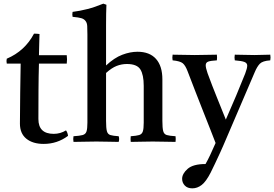

<svg xmlns="http://www.w3.org/2000/svg" viewBox="-20 -775 1500 1050"><path d="M219 12Q159 12 124 -16.5Q89 -45 89 -99Q89 -187 90.5 -269Q92 -351 93 -427H17Q14 -442 17 -454Q116 -496 166 -591Q174 -591 182 -590.5Q190 -590 196 -589Q195 -563 194.5 -534Q194 -505 193 -473H345Q348 -451 345 -427H193Q191 -357 190.5 -279.5Q190 -202 190 -124Q190 -43 274 -43Q310 -43 341 -62Q350 -50 352 -32Q293 12 219 12Z M695 1Q693 -15 695 -30Q726 -32 741 -36.5Q756 -41 761 -56Q766 -71 766 -104V-306Q766 -366 747.5 -395.5Q729 -425 674 -425Q645 -425 618 -414.5Q591 -404 560 -376V-114Q560 -75 564.5 -58Q569 -41 583.5 -36.5Q598 -32 629 -30Q634 -15 629 1Q604 1 574 0Q544 -1 507 -1Q470 -1 441 0Q412 1 382 1Q379 -15 382 -30Q416 -32 432 -36.5Q448 -41 453 -56Q458 -71 458 -104V-586Q458 -615 457 -632.5Q456 -650 448 -660Q440 -671 425 -675.5Q410 -680 377 -683Q374 -696 377 -710Q417 -715 458 -725.5Q499 -736 545 -755L562 -749Q561 -727 560.5 -699.5Q560 -672 560 -639V-417Q605 -459 648.5 -475.5Q692 -492 732 -492Q798 -492 833 -453Q868 -414 868 -341V-114Q868 -75 872.5 -58Q877 -41 892 -36.5Q907 -32 940 -30Q942 -15 940 1Q910 1 881.5 0Q853 -1 815 -1Q778 -1 750.5 0Q723 1 695 1Z M1032 255Q1005 255 990.5 239.5Q976 224 976 203Q976 175 1006 148.5Q1036 122 1104 122Q1117 99 1129.5 72.5Q1142 46 1159 7Q1148 -21 1131 -65Q1114 -109 1092.5 -162.5Q1071 -216 1049 -273.5Q1027 -331 1006 -385Q994 -417 979.5 -429Q965 -441 924 -445Q921 -459 924 -476Q953 -476 983 -475Q1013 -474 1045 -474Q1074 -474 1108 -475Q1142 -476 1166 -476Q1168 -461 1166 -445Q1132 -443 1118.5 -438Q1105 -433 1105 -418Q1105 -404 1115 -375Q1141 -304 1165.5 -244Q1190 -184 1215 -121Q1247 -194 1271.5 -252Q1296 -310 1321 -373Q1332 -402 1332 -416Q1332 -430 1317 -436Q1302 -442 1264 -445Q1261 -461 1264 -476Q1289 -476 1315.5 -475Q1342 -474 1372 -474Q1392 -474 1415.5 -475Q1439 -476 1458 -476Q1461 -461 1458 -445Q1416 -442 1401 -426.5Q1386 -411 1373 -380L1202 19Q1197 31 1184 59.5Q1171 88 1156.5 118.5Q1142 149 1132 169Q1107 218 1083 236.5Q1059 255 1032 255Z"/></svg>

Font: Tiro Kannada
Style: Regular
Weight: 400
Designer: Kannada: John Hudson & Fiona Ross. Latin: John Hudson.
Foundry: Tiro Typeworks Ltd.
Version: Version 1.52